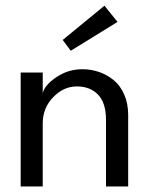

<svg xmlns="http://www.w3.org/2000/svg" viewBox="-20 -672 546 692"><path d="M235 -489 206 -528 356.5 -651.5 403.5 -593ZM277 -422.5Q308 -422.5 336.5 -412.8Q365 -403 389 -383.8Q413 -364.5 427.5 -331.8Q442 -299 442 -257V0H362V-240.5Q362 -301 333.5 -330.8Q305 -360.5 257 -360.5Q209 -360.5 171.5 -321.5Q134 -282.5 134 -227.5V0H54.5V-410.5H134V-336Q140.5 -365 183 -393.8Q225.5 -422.5 277 -422.5Z"/></svg>

Font: League Spartan
Style: Regular
Weight: 350
Foundry: The League of Moveable Type
Version: Version 2.002